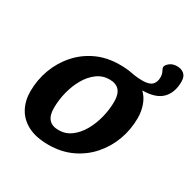

<svg xmlns="http://www.w3.org/2000/svg" viewBox="-152 -822 989 987"><g transform="rotate(30 343.0 -328.5)"><path d="M584.5 -336.5Q584.5 -268 561.5 -205.5Q538.5 -143 495.2 -94Q452 -45 391 -16.5Q330 12 254.5 12Q180 12 132 -13.2Q84 -38.5 60.8 -81.8Q37.5 -125 37.5 -180Q37.5 -248 60.5 -310.5Q83.5 -373 126.8 -422.2Q170 -471.5 231 -500Q292 -528.5 368 -528.5Q412 -528.5 442.5 -522Q473 -515.5 510 -515.5Q548.5 -515.5 564.8 -531.5Q581 -547.5 581 -576.5Q581 -594.5 573.5 -608.8Q566 -623 566 -628.5Q566 -640.5 583.2 -654.8Q600.5 -669 626.5 -669Q653 -669 669.2 -655Q685.5 -641 685.5 -611Q685.5 -545.5 649 -508.8Q612.5 -472 533.5 -471.5Q559.5 -446.5 572 -411Q584.5 -375.5 584.5 -336.5ZM262 -79.5Q303 -79.5 335.5 -103.5Q368 -127.5 390.8 -167.2Q413.5 -207 425.5 -254.8Q437.5 -302.5 437.5 -350Q437.5 -436.5 360.5 -436.5Q319.5 -436.5 287 -412.5Q254.5 -388.5 231.8 -349Q209 -309.5 197 -261.5Q185 -213.5 185 -166Q185 -79.5 262 -79.5Z"/></g></svg>

Font: Newsreader 6pt SemiBold
Style: Italic
Weight: 600
Italic angle: -17°
Designer: Hugues Gentile
Foundry: Production Type
Version: Version 1.003; ttfautohint (v1.8.3)